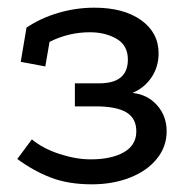

<svg xmlns="http://www.w3.org/2000/svg" viewBox="-20 -464 484 500"><path d="M219 16Q158 16 112.5 -1.5Q67 -19 25 -50L63 -101Q92 -77 135 -63Q178 -49 216 -49Q270 -49 302.5 -67.5Q335 -86 335 -122Q335 -156 309 -171.5Q283 -187 229 -187H175V-247H238Q276 -247 294.5 -262.5Q313 -278 313 -309Q313 -346 283.5 -363Q254 -380 214 -380Q159 -380 109 -355L98 -291L34 -303L49 -392Q86 -417 132 -430.5Q178 -444 226 -444Q302 -444 347.5 -411.5Q393 -379 393 -325Q393 -290 374.5 -262.5Q356 -235 325 -222Q364 -218 389 -190Q414 -162 414 -122Q414 -82 388.5 -50.5Q363 -19 318.5 -1.5Q274 16 219 16Z"/></svg>

Font: Podkova VF Beta
Style: Regular
Weight: 400
Designer: Ilya Yudin
Foundry: Cyreal (www.cyreal.org)
Version: Version 2.100